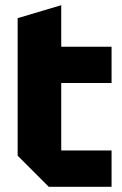

<svg xmlns="http://www.w3.org/2000/svg" viewBox="-20 -720 470 740"><path d="M48 -650 216 -700V-540H410V-400H216V-140H410V0H168L48 -120Z"/></svg>

Font: Tektur
Style: Bold
Weight: 700
Designer: Adam Jagosz
Foundry: Adam Jagosz
Version: Version 1.005;gftools[0.9.30]